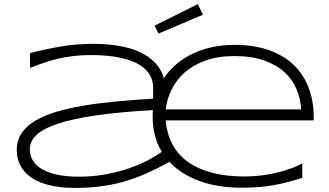

<svg xmlns="http://www.w3.org/2000/svg" viewBox="-20 -895 1592 928"><path d="M1440.9 -35.2Q1399.9 -22.5 1364.7 -13.4Q1329.6 -4.4 1295.7 1.2Q1261.7 6.8 1226.1 9.5Q1190.4 12.2 1147.9 12.2Q1031.7 12.2 943.4 -20.3Q855 -52.7 798.8 -112.8Q736.8 -78.1 680.9 -54Q625 -29.8 570.3 -14.9Q515.6 0 459.7 6.6Q403.8 13.2 341.8 13.2Q276.4 13.2 224.4 1.5Q172.4 -10.3 136.2 -33.4Q100.1 -56.6 80.6 -91.1Q61 -125.5 61 -170.9Q61 -215.8 83.7 -250.2Q106.4 -284.7 148.4 -310.3Q190.4 -335.9 249.8 -353.8Q309.1 -371.6 382.3 -384Q455.6 -396.5 540.8 -404.5Q626 -412.6 720.2 -418V-469.2Q720.2 -500.5 708.5 -524.4Q696.8 -548.3 675.8 -566.2Q654.8 -584 626.5 -595.9Q598.1 -607.9 565.2 -615.2Q532.2 -622.6 495.8 -625.7Q459.5 -628.9 422.9 -628.9Q373.5 -628.9 333 -624Q292.5 -619.1 257.3 -610.6Q222.2 -602.1 189.9 -590.8Q157.7 -579.6 125 -566.9V-638.2Q192.9 -656.2 269.8 -669.7Q346.7 -683.1 433.1 -683.1Q496.1 -683.1 552 -673.8Q607.9 -664.6 652.6 -644.8Q697.3 -625 728.3 -593.3Q759.3 -561.5 772 -517.1Q796.9 -554.7 832 -584.5Q867.2 -614.3 910.6 -635.3Q954.1 -656.2 1005.4 -667.2Q1056.6 -678.2 1113.8 -678.2Q1205.1 -678.2 1276.4 -653.8Q1347.7 -629.4 1396.5 -584Q1445.3 -538.6 1470.7 -473.9Q1496.1 -409.2 1496.1 -328.1V-313H780.8Q786.1 -250.5 812 -200.2Q837.9 -149.9 885.5 -114.7Q933.1 -79.6 1002.7 -60.8Q1072.3 -42 1165 -42Q1204.6 -42 1245.4 -47.4Q1286.1 -52.7 1323 -61.8Q1359.9 -70.8 1390.6 -82.3Q1421.4 -93.8 1440.9 -106ZM360.8 -41Q431.2 -41 492.9 -52.7Q554.7 -64.5 605.7 -82.3Q656.7 -100.1 696.3 -121.1Q735.8 -142.1 762.2 -161.1Q717.8 -233.9 717.8 -331.1Q717.8 -339.4 718 -347.4Q718.3 -355.5 719.2 -362.8Q561 -354 448.2 -337.9Q335.4 -321.8 263.4 -298.3Q191.4 -274.9 157.7 -243.9Q124 -212.9 124 -173.8Q124 -141.6 140.4 -116.7Q156.7 -91.8 187.5 -75Q218.3 -58.1 262.2 -49.6Q306.2 -41 360.8 -41ZM1436 -366.2Q1432.6 -417.5 1413.1 -464.1Q1393.6 -510.7 1354.7 -546.4Q1315.9 -582 1256.1 -603Q1196.3 -624 1112.8 -624Q1034.2 -624 975.1 -603Q916 -582 875 -546.6Q834 -511.2 810.5 -464.6Q787.1 -418 780.8 -366.2ZM960.9 -823.7 746.1 -732.9 727.1 -771 936 -875Z"/></svg>

Font: Syncopate
Style: Regular
Weight: 300
Width: 7
Designer: Astigmatic (AOETI)
Foundry: Astigmatic (AOETI)
Version: Version 001.000